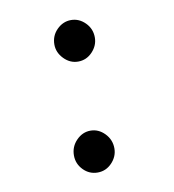

<svg xmlns="http://www.w3.org/2000/svg" viewBox="-58 -477 492 542"><g transform="rotate(-10 187.5 -206.5)"><path d="M180 -306Q157 -306 139.5 -324Q122 -342 122 -365Q122 -390 139.5 -407.5Q157 -425 180 -425Q203 -425 220.5 -407.5Q238 -390 238 -365Q238 -342 221 -324Q204 -306 180 -306ZM180 12Q156 12 139 -5.5Q122 -23 122 -47Q122 -72 139.5 -90Q157 -108 180 -108Q203 -108 220.5 -90Q238 -72 238 -47Q238 -24 221 -6Q204 12 180 12Z"/></g></svg>

Font: Inconsolata Condensed SemiBold
Style: Regular
Weight: 600
Width: 3
Monospace: yes
Designer: Raph Levien, Cyreal, Brenton Simpson
Foundry: Raph Levien, Cyreal, Google
Version: Version 3.100; ttfautohint (v1.8.4.7-5d5b)